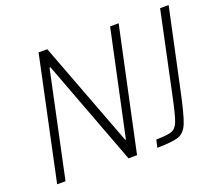

<svg xmlns="http://www.w3.org/2000/svg" viewBox="-115 -851 1155 1014"><g transform="rotate(-20 462.0 -344.0)"><path d="M44 0 190 -688H239L462 -98H466L592 -688H640L493 0H445L222 -593H217L91 0ZM776 -230 873 -688H921L826 -244Q799 -116 781 -71Q763 -26 729 -13.5Q695 -1 607 0L617 -43Q681 -44 705 -53Q729 -62 742 -96Q755 -130 776 -230Z"/></g></svg>

Font: Saira Semi Condensed ExtraLight
Style: Italic
Weight: 200
Width: 4
Italic angle: -12°
Designer: Hector Gatti with collaboration of the Omnibus-Type team
Foundry: Omnibus-Type
Version: Version 1.001; ttfautohint (v1.8)